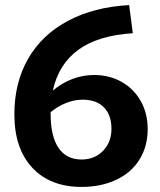

<svg xmlns="http://www.w3.org/2000/svg" viewBox="-20 -735 636 763"><path d="M566.9 -222.2Q566.9 -153.3 534.4 -101.1Q502 -48.8 441.9 -20.5Q381.8 7.8 304.2 7.8Q179.2 7.8 108.2 -68.6Q37.1 -145 37.1 -280.8Q37.1 -406.7 92 -502Q147 -597.2 250 -652.1Q353 -707 493.2 -714.8L507.8 -603Q369.6 -594.2 291.3 -537.1Q212.9 -480 189.9 -375Q225.1 -404.8 267.1 -420.9Q309.1 -437 354 -437Q415 -437 463.6 -409.4Q512.2 -381.8 539.6 -333Q566.9 -284.2 566.9 -222.2ZM422.9 -223.1Q422.9 -278.3 392.8 -308.6Q362.8 -338.9 308.1 -338.9Q275.9 -338.9 242.9 -325.9Q210 -313 181.2 -289.1V-282.2Q181.2 -193.4 212.6 -147.2Q244.1 -101.1 304.2 -101.1Q356 -101.1 389.4 -135.5Q422.9 -169.9 422.9 -223.1Z"/></svg>

Font: Sarala
Style: Bold
Weight: 700
Designer: Andres Torresi
Foundry: Huerta Tipografica
Version: Version 1.004;PS 001.003;hotconv 1.0.70;makeotf.lib2.5.58329